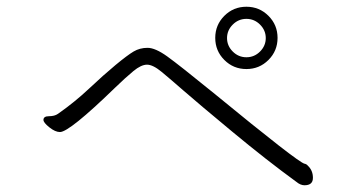

<svg xmlns="http://www.w3.org/2000/svg" viewBox="-20 -666 1040 570"><path d="M711.5 -646Q750 -646 777 -619Q804 -592 804 -553.5Q804 -515 777 -488Q750 -461 711.5 -461Q673 -461 646 -488Q619 -515 619 -553.5Q619 -592 646 -619Q673 -646 711.5 -646ZM769 -553Q769 -576 752 -593Q735 -610 711.5 -610Q688 -610 671 -593Q654 -576 654 -553Q654 -530 671 -513Q688 -496 711.5 -496Q735 -496 752 -513Q769 -530 769 -553ZM894 -174Q909 -160 909 -138Q909 -116 884 -116Q872 -116 860 -126Q772 -190 669 -275.5Q566 -361 526 -396Q486 -431 460 -452.5Q434 -474 416.5 -474Q399 -474 376 -455Q353 -436 322 -406Q186 -274 158 -274Q144 -274 126.5 -288Q109 -302 109 -310Q109 -321 125.5 -321Q142 -321 152 -328Q202 -363 245 -403.5Q288 -444 323 -473Q358 -502 376.5 -513Q395 -524 418 -524Q441 -524 476.5 -498.5Q512 -473 614 -390Q865 -184 884 -180Q890 -179 894 -174Z"/></svg>

Font: LXGW WenKai Lite Light
Style: Regular
Weight: 300
Designer: LXGW / Fontworks Inc.
Foundry: LXGW / Fontworks Inc.
Version: Version 1.511; March 25, 2025